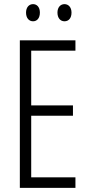

<svg xmlns="http://www.w3.org/2000/svg" viewBox="-20 -909 432 929"><path d="M106 -848C106 -822 120 -806 140 -806C159 -806 173 -821 173 -848C173 -874 159 -889 140 -889C120 -889 106 -873 106 -848ZM258 -848C258 -822 272 -806 292 -806C312 -806 326 -821 326 -848C326 -874 311 -889 292 -889C273 -889 258 -874 258 -848ZM345 0V-51H131V-349H333V-399H131V-664H345V-714H76V0Z"/></svg>

Font: Noto Sans Gujarati UI ExtraCondensed Light
Style: Regular
Weight: 300
Width: 2
Designer: Jelle Bosma - Monotype Design Team, Universal Thirst
Foundry: Monotype Imaging Inc.
Version: Version 2.106